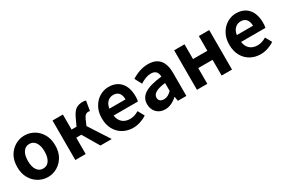

<svg xmlns="http://www.w3.org/2000/svg" viewBox="66 -1458 3454 2357"><g transform="rotate(-30 1793.0 -280.0)"><path d="M182 -21Q118 -58 81 -124Q44 -190 44 -280Q44 -372 82 -439Q120 -503 181 -538.5Q242 -574 313 -574Q381 -574 443 -539.5Q505 -505 543.5 -438.5Q582 -372 582 -280Q582 -187 544 -122Q506 -57 445 -21.5Q384 14 313 14Q244 14 182 -21ZM431 -280Q431 -361 400 -407.5Q369 -454 313 -454Q257 -454 226 -407.5Q195 -361 195 -280Q195 -199 226 -152.5Q257 -106 313 -106Q369 -106 400 -152.5Q431 -199 431 -280Z M705 -560H852V-347H922L973 -456Q1005 -523 1043 -548.5Q1081 -574 1142 -574Q1170 -574 1184 -566L1161 -430Q1152 -434 1140 -434Q1116 -434 1098.5 -420Q1081 -406 1066 -372L1032 -293L1221 0H1061L924 -232H852V0H705Z M1380 -21Q1315 -57 1278.5 -123.5Q1242 -190 1242 -280Q1242 -370 1280 -437Q1318 -504 1378 -539Q1438 -574 1503 -574Q1614 -574 1675.5 -503.5Q1737 -433 1737 -306Q1737 -264 1730 -238H1385Q1394 -171 1435.5 -135.5Q1477 -100 1541 -100Q1604 -100 1666 -138L1716 -48Q1673 -19 1622 -2.5Q1571 14 1521 14Q1444 14 1380 -21ZM1505 -460Q1459 -460 1425 -428.5Q1391 -397 1382 -337H1611Q1611 -395 1584.5 -427.5Q1558 -460 1505 -460Z M1810 -153Q1810 -242 1887 -291.5Q1964 -341 2132 -359Q2129 -456 2037 -456Q2000 -456 1962.5 -442Q1925 -428 1883 -402L1831 -500Q1947 -574 2064 -574Q2171 -574 2225 -511.5Q2279 -449 2279 -327V0H2159L2149 -60H2144Q2061 14 1975 14Q1901 14 1855.5 -32.5Q1810 -79 1810 -153ZM2132 -156V-268Q2037 -257 1993.5 -231Q1950 -205 1950 -164Q1950 -132 1970 -116.5Q1990 -101 2024 -101Q2053 -101 2078.5 -114.5Q2104 -128 2132 -156Z M2429 -560H2576V-351H2779V-560H2926V0H2779V-223H2576V0H2429Z M3187 -21Q3122 -57 3085.5 -123.5Q3049 -190 3049 -280Q3049 -370 3087 -437Q3125 -504 3185 -539Q3245 -574 3310 -574Q3421 -574 3482.5 -503.5Q3544 -433 3544 -306Q3544 -264 3537 -238H3192Q3201 -171 3242.5 -135.5Q3284 -100 3348 -100Q3411 -100 3473 -138L3523 -48Q3480 -19 3429 -2.5Q3378 14 3328 14Q3251 14 3187 -21ZM3312 -460Q3266 -460 3232 -428.5Q3198 -397 3189 -337H3418Q3418 -395 3391.5 -427.5Q3365 -460 3312 -460Z"/></g></svg>

Font: Merged Yaku Han JP
Style: Bold
Weight: 700
Designer: Ryoko NISHIZUKA 西塚涼子 (kana, bopomofo & ideographs); Paul D. Hunt (Latin, Greek & Cyrillic); Sandoll Communications 산돌커뮤니
Foundry: Adobe
Version: Version 2.004